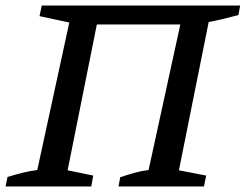

<svg xmlns="http://www.w3.org/2000/svg" viewBox="-36 -670 883 690"><path d="M312 -582 207 -58 299 -39 292 0H-16L-9 -34Q20 -43 46.5 -49.5Q73 -56 98 -59L213 -589L106 -612L114 -650H827L821 -616Q787 -607 762 -601Q737 -595 714 -591L607 -58L705 -39L697 0H390L396 -33Q422 -42 447.5 -49Q473 -56 498 -59L612 -582Z"/></svg>

Font: Piazzolla SC Medium
Style: Italic
Weight: 500
Italic angle: -11.3°
Designer: Juan Pablo del Peral
Foundry: Huerta Tipografica
Version: Version 1.330